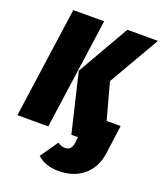

<svg xmlns="http://www.w3.org/2000/svg" viewBox="-174 -802 959 1134"><g transform="rotate(20 305.0 -234.5)"><path d="M88 -696H282L184 0H-10ZM497 -148H585L565 0L561 31Q547 126 485 176.5Q423 227 331 227Q246 227 196 181L273 70Q288 79 298 82.5Q308 86 321 86Q340 86 351.5 74Q363 62 366 40L371 0H329L241 -371L428 -696H620L435 -376Z"/></g></svg>

Font: Fira Sans Extra Condensed Black
Style: Italic
Weight: 900
Width: 3
Italic angle: -8°
Designer: Carrois Corporate & Edenspiekermann AG
Foundry: Carrois Corporate GbR & Edenspiekermann AG
Version: Version 4.203